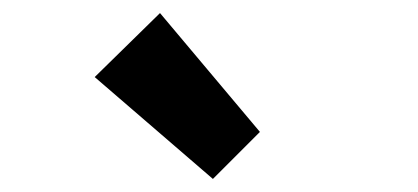

<svg xmlns="http://www.w3.org/2000/svg" viewBox="-20 -835 640 294"><path d="M306 -561 125 -717 225 -815 378 -633Z"/></svg>

Font: Source Code Pro
Style: Bold
Weight: 700
Monospace: yes
Designer: Paul D. Hunt, Teo Tuominen
Foundry: Adobe Systems Incorporated
Version: Version 2.030;PS 1.000;hotconv 16.6.51;makeotf.lib2.5.65220